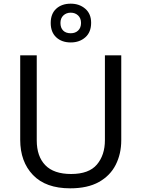

<svg xmlns="http://www.w3.org/2000/svg" viewBox="-20 -1015 771 1045"><path d="M640 -252Q640 -178 610 -118.5Q580 -59 518.5 -24.5Q457 10 362 10Q229 10 159.5 -62.5Q90 -135 90 -254V-714H180V-251Q180 -164 226.5 -116Q273 -68 367 -68Q464 -68 507.5 -119.5Q551 -171 551 -252V-714H640ZM365 -784Q316 -784 286 -812Q256 -840 256 -890Q256 -940 286 -967.5Q316 -995 365 -995Q412 -995 444 -967.5Q476 -940 476 -891Q476 -840 444.5 -812Q413 -784 365 -784ZM365 -834Q390 -834 405.5 -849Q421 -864 421 -890Q421 -916 405 -931Q389 -946 365 -946Q341 -946 325 -931Q309 -916 309 -890Q309 -864 323.5 -849Q338 -834 365 -834Z"/></svg>

Font: Noto Sans Meroitic
Style: Regular
Weight: 400
Designer: Monotype Design Team
Foundry: Monotype Imaging Inc.
Version: Version 2.002; ttfautohint (v1.8.4.7-5d5b)